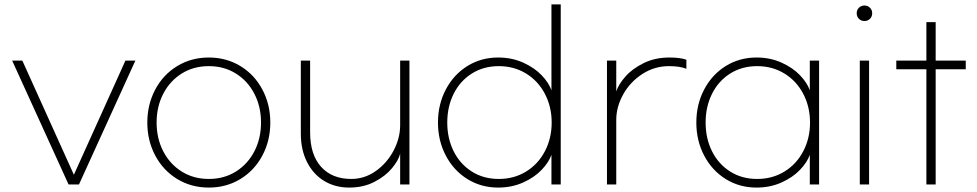

<svg xmlns="http://www.w3.org/2000/svg" viewBox="-20 -757 4417 868"><path d="M592 -483 337 77H290L35 -483H81L314 33L547 -483Z M1202 -203Q1202 -121 1166 -53.5Q1130 14 1066.5 52.5Q1003 91 924 91Q845 91 781.5 52.5Q718 14 682 -53.5Q646 -121 646 -203Q646 -285 682 -352.5Q718 -420 781.5 -458.5Q845 -497 924 -497Q1003 -497 1066.5 -458.5Q1130 -420 1166 -352.5Q1202 -285 1202 -203ZM688 -203Q688 -131 718 -73Q748 -15 801.5 18.5Q855 52 924 52Q993 52 1046.5 18.5Q1100 -15 1130 -73Q1160 -131 1160 -203Q1160 -275 1130 -333Q1100 -391 1046.5 -424.5Q993 -458 924 -458Q855 -458 801.5 -424.5Q748 -391 718 -333Q688 -275 688 -203Z M1340 -152V-483H1382V-159Q1382 -58 1431.5 -3Q1481 52 1568 52Q1628 52 1678.5 16.5Q1729 -19 1759 -75.5Q1789 -132 1789 -191V-483H1831V77H1789V-62Q1782 -33 1752.5 3Q1723 39 1673 65Q1623 91 1559 91Q1495 91 1445.5 61Q1396 31 1368 -24.5Q1340 -80 1340 -152Z M1960 -203Q1960 -285 1995.5 -352.5Q2031 -420 2093 -458.5Q2155 -497 2232 -497Q2294 -497 2345 -474Q2396 -451 2428.5 -417Q2461 -383 2473 -349V-737H2515V77H2473V-57Q2461 -23 2428.5 11Q2396 45 2345 68Q2294 91 2232 91Q2155 91 2093 52.5Q2031 14 1995.5 -53.5Q1960 -121 1960 -203ZM2474 -203Q2474 -274 2443.5 -332.5Q2413 -391 2358.5 -424.5Q2304 -458 2235 -458Q2166 -458 2113 -424.5Q2060 -391 2031 -333Q2002 -275 2002 -203Q2002 -131 2031 -73Q2060 -15 2113 18.5Q2166 52 2235 52Q2304 52 2358.5 18.5Q2413 -15 2443.5 -73.5Q2474 -132 2474 -203Z M2724 -483H2766V-344Q2776 -375 2807 -410.5Q2838 -446 2889.5 -471.5Q2941 -497 3006 -497Q3055 -497 3083 -487V-446Q3054 -458 3004 -458Q2939 -458 2884 -422.5Q2829 -387 2797.5 -330.5Q2766 -274 2766 -215V77H2724Z M3128 -203Q3128 -285 3163.5 -352.5Q3199 -420 3261 -458.5Q3323 -497 3400 -497Q3462 -497 3513 -474Q3564 -451 3596.5 -417Q3629 -383 3641 -349V-483H3683V77H3641V-57Q3629 -23 3596.5 11Q3564 45 3513 68Q3462 91 3400 91Q3323 91 3261 52.5Q3199 14 3163.5 -53.5Q3128 -121 3128 -203ZM3642 -203Q3642 -274 3611.5 -332.5Q3581 -391 3526.5 -424.5Q3472 -458 3403 -458Q3334 -458 3281 -424.5Q3228 -391 3199 -333Q3170 -275 3170 -203Q3170 -131 3199 -73Q3228 -15 3281 18.5Q3334 52 3403 52Q3472 52 3526.5 18.5Q3581 -15 3611.5 -73.5Q3642 -132 3642 -203Z M3923 -697Q3923 -682 3913 -672Q3903 -662 3888 -662Q3873 -662 3863 -672Q3853 -682 3853 -697Q3853 -712 3863 -722Q3873 -732 3888 -732Q3903 -732 3913 -722Q3923 -712 3923 -697ZM3909 77H3867V-483H3909Z M4346 -444H4210V77H4168V-444H4032V-483H4168V-657H4210V-483H4346Z"/></svg>

Font: Gmarket Sans TTF Light
Style: Regular
Weight: 300
Designer: Creative Director : Sungho Lee; Art Director : Kiwoong Choi; Project Manager : Sori Yang, Jongwook Yoon; Font Designer :
Foundry: Sandoll Inc.
Version: Version 1.000;hotconv 1.0.109;makeotfexe 2.5.65596